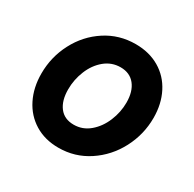

<svg xmlns="http://www.w3.org/2000/svg" viewBox="-124 -664 815 805"><g transform="rotate(30 283.5 -261.5)"><path d="M33.7 -226.6Q33.7 -306.6 70.3 -376.7Q106.9 -446.8 171.4 -488.8Q235.8 -530.8 315.4 -530.8Q381.3 -530.8 430.9 -501.5Q480.5 -472.2 507.3 -419.7Q534.2 -367.2 534.2 -299.8Q534.2 -219.7 497.1 -148.9Q460 -78.1 395 -35.2Q330.1 7.8 250.5 7.8Q185.1 7.8 136 -22.2Q86.9 -52.2 60.3 -105.5Q33.7 -158.7 33.7 -226.6ZM403.8 -298.8Q403.8 -352.5 378.9 -383.8Q354 -415 309.1 -415Q266.1 -415 232.9 -387.5Q199.7 -359.9 181.9 -315.9Q164.1 -272 164.1 -225.1Q164.1 -170.9 188.2 -139.4Q212.4 -107.9 257.8 -107.9Q300.8 -107.9 334 -136Q367.2 -164.1 385.5 -208.3Q403.8 -252.4 403.8 -298.8Z"/></g></svg>

Font: Reddit Sans Fudge
Style: Bold
Weight: 700
Italic angle: -11.25°
Designer: Stephen Hutchings
Version: Version 1.013